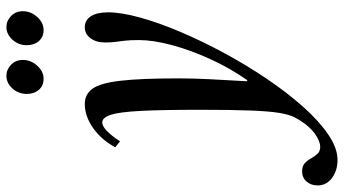

<svg xmlns="http://www.w3.org/2000/svg" viewBox="-371 -562 1073 599"><g transform="rotate(-90 165.5 -262.5)"><path d="M-34 254Q-67 254 -90.2 236.8Q-113.5 219.5 -113.5 192Q-113.5 171 -101.2 157.2Q-89 143.5 -69.5 143.5Q-53 143.5 -44 152Q-35 160.5 -28.8 171.8Q-22.5 183 -14.8 191.5Q-7 200 7.5 200Q20 200 39.2 189Q58.5 178 77.5 154Q90 137.5 98.8 120.5Q107.5 103.5 112.8 72Q118 40.5 120.2 -17.8Q122.5 -76 122.5 -174.5Q122.5 -294 119 -360.5Q115.5 -427 106.8 -453.5Q98 -480 83 -480Q60.5 -480 24 -424.5L5.5 -439.5Q29.5 -483.5 66.2 -509Q103 -534.5 140.5 -534.5Q171 -534.5 188.5 -510Q206 -485.5 213.2 -422Q220.5 -358.5 220.5 -242Q220.5 -199 218 -146.5Q215.5 -94 211.5 -29.5L214.5 -27Q253 -82 281 -143.8Q309 -205.5 324.5 -263.5Q340 -321.5 340 -365Q340 -393 338 -410Q336 -427 334.2 -440.2Q332.5 -453.5 332.5 -471Q332.5 -499 345.8 -516.8Q359 -534.5 380 -534.5Q402 -534.5 414.2 -515.5Q426.5 -496.5 426.5 -462Q426.5 -420.5 410.2 -361.8Q394 -303 365.2 -235.5Q336.5 -168 299.2 -99Q262 -30 219.2 33.2Q176.5 96.5 132.2 146.2Q88 196 45.5 225Q3 254 -34 254ZM371.5 -663Q349.5 -663 336.8 -677.8Q324 -692.5 324 -715.5Q324 -741.5 341.2 -760.2Q358.5 -779 380.5 -779Q400 -779 415 -764.5Q430 -750 430 -728Q430 -702.5 412 -682.8Q394 -663 371.5 -663ZM219.5 -663Q197.5 -663 184.8 -677.8Q172 -692.5 172 -715.5Q172 -741.5 189 -760.2Q206 -779 228.5 -779Q248 -779 263 -764.5Q278 -750 278 -728Q278 -702.5 260 -682.8Q242 -663 219.5 -663Z"/></g></svg>

Font: Libre Caslon Condensed Medium Italic
Style: Regular
Weight: 500
Italic angle: -22.583°
Designer: Pablo Impallari, Rodrigo Fuenzalida, Katja Schimmel, Ertekin Erdin
Foundry: Pablo Impallari, Rodrigo Fuenzalida
Version: Version 2.000; ttfautohint (v1.8.4.7-5d5b);gftools[0.9.33]